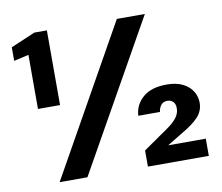

<svg xmlns="http://www.w3.org/2000/svg" viewBox="-78 -798 1028 891"><g transform="rotate(-10 436.5 -352.0)"><path d="M93 -352V-607L23 -591V-655L138 -704H197V-352ZM133 0 526 -700H658L264 0ZM549 0V-76L667 -158Q696 -178 712 -198.5Q728 -219 728 -244Q728 -264 717.5 -274.5Q707 -285 691 -285Q672 -285 661.5 -273Q651 -261 648 -240H546Q549 -292 588.5 -326Q628 -360 700 -360Q746 -360 776.5 -344.5Q807 -329 822 -304Q837 -279 837 -251Q837 -212 810.5 -183.5Q784 -155 728 -123L659 -81H836V0Z"/></g></svg>

Font: DM Sans 9pt
Style: Bold
Weight: 700
Version: Version 4.004;gftools[0.9.30]